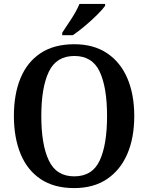

<svg xmlns="http://www.w3.org/2000/svg" viewBox="-20 -951 758 981"><path d="M359 10Q256 10 187.5 -36Q119 -82 85 -165Q51 -248 51 -359Q51 -470 85 -552Q119 -634 187.5 -679.5Q256 -725 360 -725Q458 -725 526.5 -679.5Q595 -634 630.5 -551.5Q666 -469 666 -358Q666 -247 630.5 -164.5Q595 -82 526.5 -36Q458 10 359 10ZM359 -50Q452 -50 489.5 -131Q527 -212 527 -358Q527 -504 489.5 -584.5Q452 -665 360 -665Q268 -665 229.5 -584.5Q191 -504 191 -358Q191 -212 229.5 -131Q268 -50 359 -50ZM298 -784Q319 -815 345.5 -856Q372 -897 386 -931H517V-921Q505 -904 476.5 -875.5Q448 -847 414 -818.5Q380 -790 352 -771H298Z"/></svg>

Font: Noto Serif Tamil SemiCondensed SemiBold
Style: Italic
Weight: 600
Width: 4
Italic angle: -12°
Designer: Indian Type Foundry, Tom Grace, and the Monotype Design Team
Foundry: Monotype Imaging Inc.
Version: Version 2.003; ttfautohint (v1.8.4.7-5d5b)